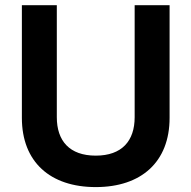

<svg xmlns="http://www.w3.org/2000/svg" viewBox="-20 -724 752 754"><path d="M356 10.7C534.7 10.7 646 -87.9 646 -261.2V-703.6H508.8V-263.7C508.8 -170.9 459 -112.8 356 -112.8C252.9 -112.8 203.1 -170.9 203.1 -263.7V-703.6H65.9V-261.2C65.9 -87.9 177.2 10.7 356 10.7Z"/></svg>

Font: Wand UI Pro Bold
Style: Regular
Weight: 700
Designer: Andreas Faust
Version: Version 1.003;FEAKit 1.0